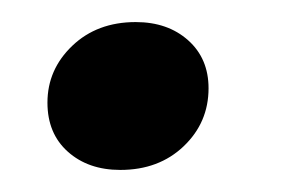

<svg xmlns="http://www.w3.org/2000/svg" viewBox="-20 -148 269 174"><path d="M89 6Q60 6 41.5 -10.5Q23 -27 23 -55Q23 -85 45.5 -106.5Q68 -128 103 -128Q132 -128 150.5 -111.5Q169 -95 169 -68Q169 -37 146.5 -15.5Q124 6 89 6Z"/></svg>

Font: Rasa
Style: Bold Italic
Weight: 700
Italic angle: -7.10001°
Designer: Anna Giedrys (Yrsa+Rasa design), David Brezina (Yrsa art-direction, Rasa art-direction, design)
Foundry: Rosetta Type Foundry
Version: Version 2.004